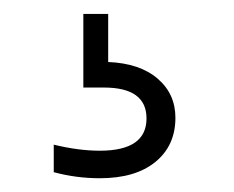

<svg xmlns="http://www.w3.org/2000/svg" viewBox="-20 -30 340 279"><path d="M125 229Q90.8 229 58.1 220.2V180.2Q94.2 189 125 189Q192.9 189 192.9 142.1Q192.9 97.2 130.9 97.2H101.1V-9.8H137.2V60.1Q183.1 62 209 84.2Q234.9 106.4 234.9 141.1Q234.9 181.6 205.8 205.3Q176.8 229 125 229Z"/></svg>

Font: Sora ExtraLight
Style: Regular
Weight: 200
Designer: Jonathan Barnbrook, Julián Moncada
Foundry: Barnbrook Fonts
Version: Version 2.000